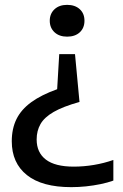

<svg xmlns="http://www.w3.org/2000/svg" viewBox="-20 -571 506 791"><path d="M289 -348 307.5 -151Q239.5 -132 201 -109.8Q162.5 -87.5 146.8 -59.8Q131 -32 131 3.5Q131 57.5 169 86.5Q207 115.5 284 115.5Q325 115.5 366.8 108.5Q408.5 101.5 447 88V173Q423.5 181.5 394.5 187.5Q365.5 193.5 334.5 196.8Q303.5 200 273.5 200Q153 200 90.8 150.2Q28.5 100.5 28.5 11Q28.5 -41 48 -80.5Q67.5 -120 108.8 -150Q150 -180 215.5 -203.5L224 -348ZM256.5 -551Q289 -551 308.5 -533.2Q328 -515.5 328 -485.5Q328 -456 308.8 -438Q289.5 -420 256.5 -420Q224 -420 204.5 -438.2Q185 -456.5 185 -485.5Q185 -514.5 204.5 -532.8Q224 -551 256.5 -551Z"/></svg>

Font: Encode Sans Condensed Thin Medium
Style: Regular
Weight: 500
Version: Version 3.002